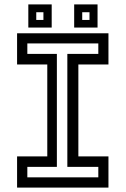

<svg xmlns="http://www.w3.org/2000/svg" viewBox="-20 -851 570 871"><path d="M57.5 0V-141.5H194.5V-558.5H57.5V-700H472V-558.5H335.5V-141.5H472V0ZM104 -46.5H426V-94H285.5V-606.5H426V-654H104V-606.5H238V-94H104ZM316.5 -726V-831H422.5V-726ZM108.5 -726V-831H214.5V-726ZM144.5 -760.5H177V-795.5H144.5ZM353 -760.5H386V-795.5H353Z"/></svg>

Font: Tourney Thin Medium
Style: Regular
Weight: 500
Version: Version 1.015